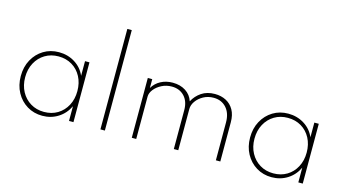

<svg xmlns="http://www.w3.org/2000/svg" viewBox="-92 -1216 2862 1588"><g transform="rotate(15 1339.0 -422.0)"><path d="M335.5 16Q263 16 205 -19.2Q147 -54.5 113.5 -116Q80 -177.5 80 -256Q80 -335 113.5 -396.2Q147 -457.5 204.8 -492.8Q262.5 -528 335.5 -528Q411.5 -528 472.2 -490.2Q533 -452.5 561.5 -386.5V-512H599.5V0H561.5V-126Q530 -59.5 470.2 -21.8Q410.5 16 335.5 16ZM341 -18.5Q406.5 -18.5 456.8 -48.8Q507 -79 535.8 -133Q564.5 -187 564.5 -256Q564.5 -325.5 536 -379.2Q507.5 -433 457 -463.2Q406.5 -493.5 341 -493.5Q276.5 -493.5 226 -463.2Q175.5 -433 146.5 -379.2Q117.5 -325.5 117.5 -256Q117.5 -187 146.5 -133.2Q175.5 -79.5 226 -49Q276.5 -18.5 341 -18.5Z M830.5 0V-860H868.5V0Z M1099 0V-512H1137V-436.5Q1163.5 -480.5 1208.2 -504.2Q1253 -528 1309.5 -528Q1374.5 -528 1420.8 -498Q1467 -468 1484 -415.5Q1510 -465 1556.8 -496.5Q1603.5 -528 1670.5 -528Q1724.5 -528 1766.5 -506Q1808.5 -484 1832.8 -441.2Q1857 -398.5 1857 -335.5V0H1819V-324Q1819 -402.5 1777.8 -448.8Q1736.5 -495 1668.5 -495Q1620.5 -495 1581.8 -473.8Q1543 -452.5 1520 -420Q1497 -387.5 1497 -353.5V0H1459V-333Q1459 -408 1418 -451.5Q1377 -495 1310.5 -495Q1263.5 -495 1224 -474.8Q1184.5 -454.5 1160.8 -424Q1137 -393.5 1137 -362.5V0Z M2299 16Q2226.5 16 2168.5 -19.2Q2110.5 -54.5 2077 -116Q2043.5 -177.5 2043.5 -256Q2043.5 -335 2077 -396.2Q2110.5 -457.5 2168.2 -492.8Q2226 -528 2299 -528Q2375 -528 2435.8 -490.2Q2496.5 -452.5 2525 -386.5V-512H2563V0H2525V-126Q2493.5 -59.5 2433.8 -21.8Q2374 16 2299 16ZM2304.5 -18.5Q2370 -18.5 2420.2 -48.8Q2470.5 -79 2499.2 -133Q2528 -187 2528 -256Q2528 -325.5 2499.5 -379.2Q2471 -433 2420.5 -463.2Q2370 -493.5 2304.5 -493.5Q2240 -493.5 2189.5 -463.2Q2139 -433 2110 -379.2Q2081 -325.5 2081 -256Q2081 -187 2110 -133.2Q2139 -79.5 2189.5 -49Q2240 -18.5 2304.5 -18.5Z"/></g></svg>

Font: Spartan Thin ExtraLight
Style: Regular
Weight: 250
Version: Version 1.004